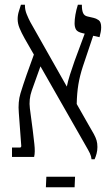

<svg xmlns="http://www.w3.org/2000/svg" viewBox="-20 -667 476 816"><path d="M31 0V-40H65Q72 -40 70 -52L60 -187Q56 -234 67 -270Q78 -306 93 -349L124 -435L85 -503Q71 -528 63 -547.5Q55 -567 55 -586Q55 -603 60.5 -620Q66 -637 69 -647H86V-643Q86 -625 93.5 -606.5Q101 -588 109 -573L264 -299Q268 -320 277.5 -350Q287 -380 297 -408L340 -524L331 -526Q309 -531 303 -541.5Q297 -552 297 -568Q297 -584 300.5 -604.5Q304 -625 311 -647H328V-643Q328 -624 333 -612Q338 -600 352 -597L378 -591Q388 -589 399 -581.5Q410 -574 410 -551Q410 -541 408 -531Q406 -521 403 -509L376 -515L332 -384Q319 -344 313 -307.5Q307 -271 306 -225L356 -137Q371 -112 379 -97Q387 -82 390.5 -70Q394 -58 394 -42Q394 -28 390.5 -14.5Q387 -1 382 10H369Q368 -3 362 -15.5Q356 -28 342 -52L152 -385L144 -363Q128 -319 115 -282Q102 -245 107 -206L119 -115Q122 -90 126 -55Q130 -20 125 0ZM175 129 177 84H299L297 129Z"/></svg>

Font: Noto Serif Hebrew ExtraCondensed
Style: Regular
Weight: 400
Width: 2
Designer: Monotype Design Team
Foundry: Monotype Imaging Inc.
Version: Version 2.004; ttfautohint (v1.8.4.7-5d5b)